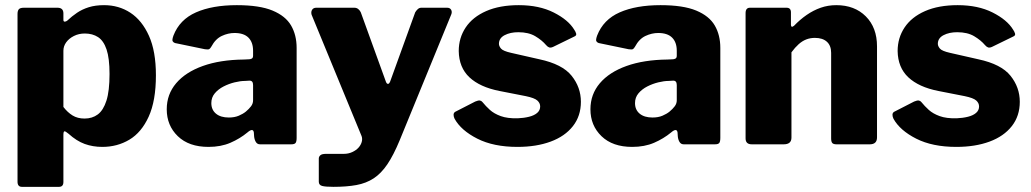

<svg xmlns="http://www.w3.org/2000/svg" viewBox="-20 -560 4000 745"><path d="M203 -530Q226 -530 226 -508V-483Q226 -476 231 -476Q236 -476 241 -480Q259 -497 279 -510.5Q299 -524 324.5 -532Q350 -540 384 -540Q441 -540 486 -510.5Q531 -481 558 -421Q585 -361 585 -268Q585 -169 557 -107.5Q529 -46 482 -18Q435 10 377 10Q340 10 308.5 -1.5Q277 -13 246 -41Q234 -51 230 -50.5Q226 -50 226 -36V146Q226 165 209 165H65Q48 165 48 145V-506Q48 -518 53 -524Q58 -530 73 -530H203ZM226 -145Q242 -124 261.5 -112Q281 -100 308 -100Q338 -100 359.5 -116Q381 -132 393 -169.5Q405 -207 405 -273Q405 -334 393.5 -368Q382 -402 360.5 -416Q339 -430 309 -430Q286 -430 267 -420.5Q248 -411 237 -396Q226 -381 226 -363V-145Z M940 -46Q911 -22 874 -6Q837 10 789 10Q713 10 670 -31.5Q627 -73 627 -136Q627 -194 663.5 -237Q700 -280 767 -304Q834 -328 926 -329L947 -330Q951 -330 956.5 -332.5Q962 -335 962 -344V-363Q962 -396 944 -414Q926 -432 890 -432Q865 -432 840.5 -420.5Q816 -409 800 -379Q796 -372 792 -369.5Q788 -367 775 -369L659 -393Q653 -395 650 -400Q647 -405 653 -422Q677 -484 740.5 -512Q804 -540 899 -540Q987 -540 1037.5 -519Q1088 -498 1109.5 -461Q1131 -424 1131 -374V-25Q1131 -11 1127 -5.5Q1123 0 1110 0H989Q978 0 972.5 -9.5Q967 -19 966 -31L965 -46Q962 -65 940 -46ZM962 -230Q962 -248 947 -247L931 -246Q913 -246 890.5 -240.5Q868 -235 847.5 -224.5Q827 -214 813.5 -198Q800 -182 800 -160Q800 -134 818 -119Q836 -104 868 -104Q890 -104 906.5 -111Q923 -118 934 -127Q946 -137 954 -147.5Q962 -158 962 -171V-230Z M1274 165Q1243 165 1230 161.5Q1217 158 1217 145V55Q1217 48 1223 42.5Q1229 37 1245 37H1314Q1332 37 1347 30Q1362 23 1371 13Q1380 3 1383.5 -9Q1387 -21 1383 -32L1189 -503Q1186 -514 1191 -522Q1196 -530 1207 -530H1355Q1364 -530 1370.5 -524.5Q1377 -519 1380 -512L1477 -244Q1480 -235 1485 -234.5Q1490 -234 1494 -244L1591 -512Q1595 -519 1601 -524.5Q1607 -530 1615 -530H1715Q1726 -530 1730.5 -522Q1735 -514 1731 -504L1531 -16Q1507 42 1483 77.5Q1459 113 1430 132Q1401 151 1363 158Q1325 165 1274 165Z M2099 -385Q2083 -404 2057 -419.5Q2031 -435 1991 -435Q1960 -435 1938 -423.5Q1916 -412 1916 -390Q1916 -381 1924 -371.5Q1932 -362 1963 -355L2073 -330Q2162 -311 2198 -266Q2234 -221 2234 -165Q2234 -110 2203 -70.5Q2172 -31 2116.5 -10.5Q2061 10 1988 10Q1895 10 1832 -22Q1769 -54 1744 -99Q1740 -107 1740 -114.5Q1740 -122 1746 -126L1824 -166Q1836 -171 1842 -170Q1848 -169 1852 -164Q1865 -148 1881 -133.5Q1897 -119 1923 -109.5Q1949 -100 1989 -101Q2013 -102 2033 -107Q2053 -112 2064.5 -122Q2076 -132 2076 -147Q2076 -160 2065 -170Q2054 -180 2020 -187L1918 -207Q1842 -222 1801.5 -260Q1761 -298 1760 -362Q1760 -413 1787 -453.5Q1814 -494 1866.5 -517Q1919 -540 1993 -540Q2072 -540 2128.5 -511.5Q2185 -483 2208 -445Q2213 -438 2215.5 -430Q2218 -422 2208 -418L2126 -378Q2117 -374 2111 -376Q2105 -378 2099 -385Z M2584 -46Q2555 -22 2518 -6Q2481 10 2433 10Q2357 10 2314 -31.5Q2271 -73 2271 -136Q2271 -194 2307.5 -237Q2344 -280 2411 -304Q2478 -328 2570 -329L2591 -330Q2595 -330 2600.5 -332.5Q2606 -335 2606 -344V-363Q2606 -396 2588 -414Q2570 -432 2534 -432Q2509 -432 2484.5 -420.5Q2460 -409 2444 -379Q2440 -372 2436 -369.5Q2432 -367 2419 -369L2303 -393Q2297 -395 2294 -400Q2291 -405 2297 -422Q2321 -484 2384.5 -512Q2448 -540 2543 -540Q2631 -540 2681.5 -519Q2732 -498 2753.5 -461Q2775 -424 2775 -374V-25Q2775 -11 2771 -5.5Q2767 0 2754 0H2633Q2622 0 2616.5 -9.5Q2611 -19 2610 -31L2609 -46Q2606 -65 2584 -46ZM2606 -230Q2606 -248 2591 -247L2575 -246Q2557 -246 2534.5 -240.5Q2512 -235 2491.5 -224.5Q2471 -214 2457.5 -198Q2444 -182 2444 -160Q2444 -134 2462 -119Q2480 -104 2512 -104Q2534 -104 2550.5 -111Q2567 -118 2578 -127Q2590 -137 2598 -147.5Q2606 -158 2606 -171V-230Z M2897 0Q2873 0 2873 -23V-509Q2873 -530 2890 -530H3032Q3049 -530 3049 -512V-464Q3049 -458 3052 -456.5Q3055 -455 3061 -460Q3084 -484 3110 -502Q3136 -520 3164.5 -530Q3193 -540 3225 -540Q3296 -540 3339.5 -496.5Q3383 -453 3383 -380V-27Q3383 0 3355 0H3226Q3214 0 3209.5 -5Q3205 -10 3205 -23V-355Q3205 -383 3188.5 -398Q3172 -413 3142 -413Q3124 -413 3108.5 -407Q3093 -401 3079 -388.5Q3065 -376 3051 -357V-26Q3051 0 3021 0H2897Z M3802 -385Q3786 -404 3760 -419.5Q3734 -435 3694 -435Q3663 -435 3641 -423.5Q3619 -412 3619 -390Q3619 -381 3627 -371.5Q3635 -362 3666 -355L3776 -330Q3865 -311 3901 -266Q3937 -221 3937 -165Q3937 -110 3906 -70.5Q3875 -31 3819.5 -10.5Q3764 10 3691 10Q3598 10 3535 -22Q3472 -54 3447 -99Q3443 -107 3443 -114.5Q3443 -122 3449 -126L3527 -166Q3539 -171 3545 -170Q3551 -169 3555 -164Q3568 -148 3584 -133.5Q3600 -119 3626 -109.5Q3652 -100 3692 -101Q3716 -102 3736 -107Q3756 -112 3767.5 -122Q3779 -132 3779 -147Q3779 -160 3768 -170Q3757 -180 3723 -187L3621 -207Q3545 -222 3504.5 -260Q3464 -298 3463 -362Q3463 -413 3490 -453.5Q3517 -494 3569.5 -517Q3622 -540 3696 -540Q3775 -540 3831.5 -511.5Q3888 -483 3911 -445Q3916 -438 3918.5 -430Q3921 -422 3911 -418L3829 -378Q3820 -374 3814 -376Q3808 -378 3802 -385Z"/></svg>

Font: Libre Franklin ExtraBold
Style: Regular
Weight: 800
Designer: Pablo Impallari, Rodrigo Fuenzalida, Nhung Nguyen
Foundry: Impallari Type
Version: Version 3.000